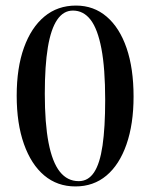

<svg xmlns="http://www.w3.org/2000/svg" viewBox="-20 -657 541 690"><path d="M251 13Q186 13 139 -26.5Q92 -66 66 -139.5Q40 -213 40 -313Q40 -413 66 -485.5Q92 -558 139.5 -597.5Q187 -637 253 -637Q317 -637 363.5 -597Q410 -557 435 -484Q460 -411 460 -310Q460 -211 434.5 -138Q409 -65 362.5 -26Q316 13 251 13ZM263 -6Q297 -6 318 -37.5Q339 -69 348.5 -134Q358 -199 358 -298Q358 -411 344.5 -482Q331 -553 305.5 -586Q280 -619 242 -619Q208 -619 185.5 -586Q163 -553 152 -487Q141 -421 141 -320Q141 -214 154.5 -144Q168 -74 195 -40Q222 -6 263 -6Z"/></svg>

Font: Cormorant Infant Light SemiBold
Style: Regular
Weight: 600
Version: Version 4.001